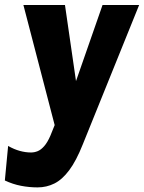

<svg xmlns="http://www.w3.org/2000/svg" viewBox="-48 -516 594 792"><path d="M107 257Q72.5 257 38.8 250.5Q5 244 -28 228.5L-14.5 86Q10 100 33.8 106.5Q57.5 113 80 113Q94 113 107.5 107.5Q121 102 134.2 87Q147.5 72 159.5 44.5L177.5 0L48.5 -495.5H220L265.5 -181.5L375 -495.5H526L293.5 79.5Q266.5 147.5 237.5 186.2Q208.5 225 176.2 241Q144 257 107 257Z"/></svg>

Font: Karla ExtraBold
Style: Italic
Weight: 800
Italic angle: -8°
Designer: Jonathan Pinhorn
Version: Version 2.004;gftools[0.9.33]